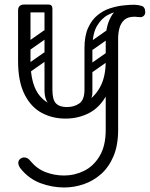

<svg xmlns="http://www.w3.org/2000/svg" viewBox="-20 -521 663 850"><path d="M264 309Q211 309 159.5 290Q108 271 71 225Q61 212 61 200Q61 189 70 182Q78 176 87 176Q103 176 115 192Q144 227 183 241.5Q222 256 264 256Q310 256 352 235.5Q394 215 421 170Q448 125 448 54V-334Q448 -360 476 -360Q503 -360 503 -334V54Q503 122 482.5 170.5Q462 219 427.5 249.5Q393 280 350.5 294.5Q308 309 264 309ZM270 4Q211 4 163.5 -22Q116 -48 88 -104.5Q60 -161 60 -251H115Q115 -144 157.5 -95Q200 -46 270 -46Q316 -46 356.5 -67.5Q397 -89 422.5 -134.5Q448 -180 448 -251H483Q483 -161 454 -104.5Q425 -48 377 -22Q329 4 270 4ZM88 -225Q60 -225 60 -251V-475Q60 -501 88 -501Q115 -501 115 -475V-251Q115 -225 88 -225ZM503 -266H448V-346Q448 -411 476.5 -455.5Q505 -500 573 -500Q590 -500 606.5 -495Q623 -490 623 -467Q623 -457 616.5 -451Q610 -445 602 -445Q596 -445 588 -446Q580 -447 576 -447Q546 -447 530.5 -433Q515 -419 509 -397Q503 -375 503 -351ZM354 -308Q354 -362 370 -397.5Q386 -433 412 -454Q438 -475 468 -484.5Q498 -494 526 -497Q554 -500 574 -500V-478Q552 -478 520.5 -474.5Q489 -471 459 -455.5Q429 -440 409 -405.5Q389 -371 389 -308ZM194 -501Q212 -501 212 -483V-124Q212 -108 194 -108Q177 -108 177 -125V-484Q177 -501 194 -501ZM371 -331Q389 -331 389 -313V-120Q389 -104 371 -104Q354 -104 354 -121V-314Q354 -331 371 -331ZM276 -47 287 -28Q177 -28 177 -121V-219H212V-124Q212 -79 228 -63Q244 -47 276 -47ZM276 -47Q308 -47 331 -63Q354 -79 354 -124V-219H389V-111Q389 -74 352.5 -51Q316 -28 266 -28ZM72 -484Q72 -501 89 -501H192Q211 -501 211 -484Q211 -466 193 -466H90Q72 -466 72 -484ZM117 -303Q102 -292 93 -306Q89 -311 88.5 -318Q88 -325 96 -331L173 -385Q188 -395 198 -381Q202 -375 201.5 -368.5Q201 -362 194 -357ZM117 -205Q102 -194 93 -208Q89 -213 88.5 -220Q88 -227 96 -233L173 -287Q188 -297 198 -283Q202 -277 201.5 -270.5Q201 -264 194 -259ZM394 -303Q379 -292 370 -306Q366 -311 365.5 -318Q365 -325 373 -331L450 -385Q465 -395 475 -381Q479 -375 478.5 -368.5Q478 -362 471 -357ZM394 -205Q379 -194 370 -208Q366 -213 365.5 -220Q365 -227 373 -233L450 -287Q465 -297 475 -283Q479 -277 478.5 -270.5Q478 -264 471 -259Z"/></svg>

Font: Nsibidi Libre Uzo
Style: Regular
Weight: 400
Designer: Oluwaseun Badejo
Version: Version 1.021